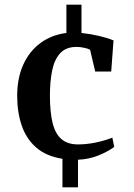

<svg xmlns="http://www.w3.org/2000/svg" viewBox="-20 -721 578 827"><path d="M249 86V-37Q179 -48 136 -85.5Q93 -123 73.5 -180.5Q54 -238 54 -308Q54 -384 80 -442Q106 -500 154 -535.5Q202 -571 266 -579V-701H331V-579Q369 -575 405.5 -566.5Q442 -558 469 -547L459 -413H390L368 -507Q358 -512 341 -515.5Q324 -519 310 -519Q264 -519 239 -491.5Q214 -464 204.5 -416.5Q195 -369 195 -310Q195 -238 206.5 -191.5Q218 -145 244.5 -122Q271 -99 316 -99Q352 -99 389.5 -106.5Q427 -114 464 -128L472 -88Q441 -66 401.5 -50.5Q362 -35 316 -33V86Z"/></svg>

Font: Manuale
Style: Regular
Weight: 400
Designer: Eduardo Tunni / Pablo Cosgaya
Foundry: Eduardo Tunni / Pablo Cosgaya
Version: Version 1.002